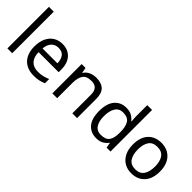

<svg xmlns="http://www.w3.org/2000/svg" viewBox="89 -1616 2482 2482"><g transform="rotate(45 1330.0 -375.0)"><path d="M173 0H85V-760H173Z M550 -546Q619 -546 668.5 -516Q718 -486 744.5 -431.5Q771 -377 771 -304V-251H404Q406 -160 450.5 -112.5Q495 -65 575 -65Q626 -65 665.5 -74.5Q705 -84 747 -102V-25Q706 -7 666 1.5Q626 10 571 10Q495 10 436.5 -21Q378 -52 345.5 -113.5Q313 -175 313 -264Q313 -352 342.5 -415Q372 -478 425.5 -512Q479 -546 550 -546ZM549 -474Q486 -474 449.5 -433.5Q413 -393 406 -321H679Q678 -389 647 -431.5Q616 -474 549 -474Z M1165 -546Q1261 -546 1310 -499.5Q1359 -453 1359 -349V0H1272V-343Q1272 -472 1152 -472Q1063 -472 1029 -422Q995 -372 995 -278V0H907V-536H978L991 -463H996Q1022 -505 1068 -525.5Q1114 -546 1165 -546Z M1715 10Q1615 10 1555 -59.5Q1495 -129 1495 -267Q1495 -405 1555.5 -475.5Q1616 -546 1716 -546Q1778 -546 1817.5 -523Q1857 -500 1882 -467H1888Q1887 -480 1884.5 -505.5Q1882 -531 1882 -546V-760H1970V0H1899L1886 -72H1882Q1858 -38 1818 -14Q1778 10 1715 10ZM1729 -63Q1814 -63 1848.5 -109.5Q1883 -156 1883 -250V-266Q1883 -366 1850 -419.5Q1817 -473 1728 -473Q1657 -473 1621.5 -416.5Q1586 -360 1586 -265Q1586 -169 1621.5 -116Q1657 -63 1729 -63Z M2606 -269Q2606 -136 2538.5 -63Q2471 10 2356 10Q2285 10 2229.5 -22.5Q2174 -55 2142 -117.5Q2110 -180 2110 -269Q2110 -402 2177 -474Q2244 -546 2359 -546Q2432 -546 2487.5 -513.5Q2543 -481 2574.5 -419.5Q2606 -358 2606 -269ZM2201 -269Q2201 -174 2238.5 -118.5Q2276 -63 2358 -63Q2439 -63 2477 -118.5Q2515 -174 2515 -269Q2515 -364 2477 -418Q2439 -472 2357 -472Q2275 -472 2238 -418Q2201 -364 2201 -269Z"/></g></svg>

Font: Noto Sans Takri
Style: Regular
Weight: 400
Designer: Monotype Design Team
Foundry: Monotype Imaging Inc.
Version: Version 2.003; ttfautohint (v1.8.4.7-5d5b)